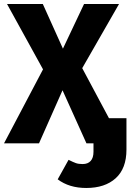

<svg xmlns="http://www.w3.org/2000/svg" viewBox="-24 -713 651 955"><path d="M605 -125V31Q605 125 551.5 173.5Q498 222 405 222Q320 222 263 179L317 82Q341 94 354 98.5Q367 103 387 103Q413 103 427 87.5Q441 72 441 42V0H406L287 -264L170 0H-4L190 -368L11 -693H189L289 -471L394 -693H568L385 -374L518 -125Z"/></svg>

Font: FiraGOUPP
Style: Bold
Weight: 700
Designer: bBox Type
Foundry: bBox Type GmbH
Version: Version 1.001